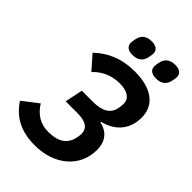

<svg xmlns="http://www.w3.org/2000/svg" viewBox="-265 -1010 1126 1126"><g transform="rotate(45 298.0 -446.5)"><path d="M278 -768C327 -768 348 -793 355 -826C359 -845 360 -854 360 -861C360 -886 343 -905 303 -905C254 -905 233 -880 226 -847C222 -828 221 -819 221 -812C221 -787 238 -768 278 -768ZM473 -768C522 -768 543 -793 550 -826C554 -845 555 -854 555 -861C555 -886 538 -905 498 -905C449 -905 428 -880 421 -847C417 -828 416 -819 416 -812C416 -787 433 -768 473 -768ZM249 12C413 12 526 -88 526 -227C526 -289 498 -340 425 -356L426 -361C521 -384 577 -450 577 -546C577 -648 500 -710 357 -710C250 -710 166 -673 104 -612L179 -527C219 -570 274 -598 344 -598C412 -598 445 -570 445 -529C445 -515 443 -500 440 -487C429 -437 388 -410 310 -410H217L194 -299H292C364 -299 395 -274 395 -228C395 -217 392 -202 389 -190C374 -128 326 -100 249 -100C183 -100 136 -129 99 -187L2 -112C58 -27 136 12 249 12Z"/></g></svg>

Font: Braiins Sans SemiBold
Style: Italic
Weight: 600
Italic angle: -11.31°
Designer: Mike Abbink, Paul van der Laan, Pieter van Rosmalen, Jiri Chlebus, Lubos Buracinsky
Foundry: Bold Monday, Sudetype
Version: Version 1.000;hotconv 1.0.109;makeotfexe 2.5.65596